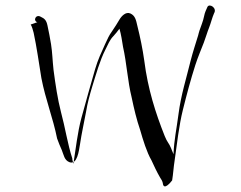

<svg xmlns="http://www.w3.org/2000/svg" viewBox="-20 -661 872 696"><path d="M116 -580C116 -582 90 -570 91 -573C96 -564 99 -554 102 -542C113 -491 121 -433 130 -378C145 -300 172 -234 187 -159C192 -144 198 -131 204 -117C211 -100 213 -80 232 -73C260 -63 266 -114 270 -138C276 -179 285 -217 292 -256C297 -287 305 -316 314 -346C328 -391 342 -442 362 -481C371 -499 378 -517 391 -530C400 -540 405 -546 413 -557C419 -537 423 -510 426 -491C439 -434 443 -365 457 -309C466 -266 475 -228 488 -190C498 -155 512 -109 529 -80C538 -60 549 -37 560 -18C565 -10 568 -6 570 2C573 33 600 -2 604 -7C608 -31 609 -54 613 -79C621 -136 629 -207 643 -263C657 -319 671 -372 688 -425C698 -456 708 -478 719 -507C726 -525 731 -544 738 -561C744 -576 749 -597 756 -613C768 -632 739 -650 732 -636C728 -627 722 -615 720 -603C716 -583 709 -568 703 -550C703 -550 698 -533 699 -535C690 -505 680 -476 671 -441C656 -379 636 -317 627 -247C620 -192 611 -155 609 -102L600 -124C593 -142 586 -145 577 -168C544 -251 516 -338 503 -441C497 -484 488 -527 478 -567C473 -589 470 -604 453 -612C436 -620 420 -602 413 -590C405 -577 397 -563 387 -549C374 -531 371 -522 361 -501C347 -470 335 -445 325 -411C307 -350 292 -294 275 -233C261 -181 255 -123 246 -67C246 -69 241 -85 242 -87C225 -139 216 -200 201 -255C189 -301 181 -355 174 -408C170 -445 170 -469 165 -501C161 -523 157 -548 152 -569C148 -588 141 -594 128 -600C110 -611 98 -586 116 -580Z"/></svg>

Font: Photofail
Style: Regular
Weight: 400
Foundry: Cannot Into Space Fonts
Version: Version 0.97